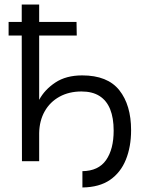

<svg xmlns="http://www.w3.org/2000/svg" viewBox="-20 -712 640 848"><path d="M153 -271Q177 -316 224.5 -347.5Q272 -379 343 -379Q455 -379 507 -313.5Q559 -248 559 -137Q559 -64 536 -7Q513 50 466 82.5Q419 115 344 116V44Q415 43 448.5 -5Q482 -53 482 -135Q482 -191 466.5 -229.5Q451 -268 419.5 -288Q388 -308 340 -308Q285 -308 243 -285Q201 -262 177.5 -220.5Q154 -179 153 -124V0H77L76 -555H18V-615H76V-692H153V-615H318L319 -555H153Z"/></svg>

Font: Nata Sans
Style: Regular
Weight: 400
Designer: Daniel Uzquiano Cruz
Version: Version 1.001